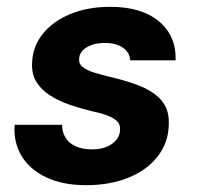

<svg xmlns="http://www.w3.org/2000/svg" viewBox="-20 -531 579 563"><path d="M233 12Q163 12 114.5 -11.5Q66 -35 42.5 -75Q19 -115 23 -165H162Q162 -144 172 -127.5Q182 -111 202 -102Q222 -93 250 -93Q276 -93 294 -101Q312 -109 322 -122Q332 -135 332 -151Q333 -167 322.5 -176.5Q312 -186 293 -193Q274 -200 249 -205Q216 -213 184 -224Q152 -235 127 -251Q102 -267 87.5 -289.5Q73 -312 74 -344Q75 -393 104.5 -430.5Q134 -468 185.5 -489.5Q237 -511 303 -511Q395 -511 446 -468.5Q497 -426 495 -354H362Q360 -378 340 -391.5Q320 -405 287 -405Q254 -405 233 -391.5Q212 -378 212 -357Q211 -344 222.5 -334.5Q234 -325 255 -318.5Q276 -312 305 -305Q343 -296 374.5 -285Q406 -274 429 -258.5Q452 -243 464 -221Q476 -199 475 -167Q474 -113 442.5 -72.5Q411 -32 356.5 -10Q302 12 233 12Z"/></svg>

Font: DM Sans 20pt ExtraBold
Style: Italic
Weight: 800
Italic angle: -10°
Version: Version 4.004;gftools[0.9.30]